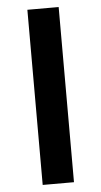

<svg xmlns="http://www.w3.org/2000/svg" viewBox="-53 -773 426 807"><g transform="rotate(-5 159.5 -369.5)"><path d="M94 0V-739H226V0Z"/></g></svg>

Font: Noto Sans JP SemiBold
Style: Regular
Weight: 600
Designer: Ryoko NISHIZUKA  (kana, bopomofo & ideographs); Paul D. Hunt (Latin, Greek & Cyrillic); Sandoll Communications , Soo-you
Foundry: Adobe
Version: Version 2.004-H2;hotconv 1.0.118;makeotfexe 2.5.65603